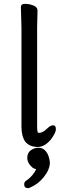

<svg xmlns="http://www.w3.org/2000/svg" viewBox="-20 -733 309 993"><path d="M125 240Q105 240 105 220Q105 210 113 203Q132 191 148 172Q163 153 167 141Q165 141 160 140Q150 137 145 131Q121 109 121 83.5Q121 58 139 44.5Q157 31 180 31Q203 31 218.5 51Q234 71 238 106Q238 143 208 181Q178 219 136 237Q130 240 125 240ZM176 -48Q177 -46 183 -46H185Q203 -47 228 -72Q242 -85 255.5 -85Q269 -85 269 -65Q269 -45 241 -9Q209 27 176 27H166Q129 23 110 -1Q92 -27 91 -75V-590L88 -697Q88 -713 110 -713Q132 -713 153 -704.5Q174 -696 174 -679L172 -590V-78Q172 -53 176 -48Z"/></svg>

Font: LXGW WenKai Lite Medium
Style: Regular
Weight: 500
Designer: LXGW / Fontworks Inc.
Foundry: LXGW / Fontworks Inc.
Version: Version 1.511; March 25, 2025